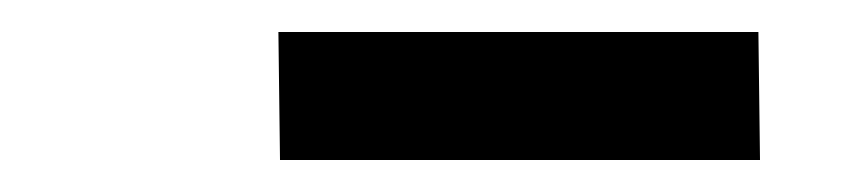

<svg xmlns="http://www.w3.org/2000/svg" viewBox="-20 -730 540 120"><path d="M155 -630 154 -710H454L455 -630Z"/></svg>

Font: Iosevka Curly Heavy
Style: Italic
Weight: 900
Italic angle: -9°
Monospace: yes
Designer: Belleve Invis
Foundry: Belleve Invis
Version: Version 22.1.2; ttfautohint (v1.8.4)